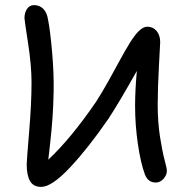

<svg xmlns="http://www.w3.org/2000/svg" viewBox="-20 -773 747 755"><path d="M142.1 -38.1Q111.3 -38.1 98.1 -61Q85 -84 85 -127Q85 -139.6 94.5 -253.4Q104 -367.2 104 -448.2Q104 -515.6 90.1 -605Q76.2 -694.3 76.2 -702.1Q76.2 -722.7 86.2 -737.8Q96.2 -752.9 113.8 -752.9Q135.3 -752.9 149.9 -738.5Q164.6 -724.1 168.9 -695.8Q177.2 -655.3 184.8 -569.1Q192.4 -482.9 190.9 -412.1Q189.9 -357.9 186.5 -310.1Q183.1 -262.2 177 -207.5Q170.9 -152.8 169.9 -145Q259.8 -229.5 357.9 -373Q380.4 -407.7 406.5 -454.6Q432.6 -501.5 451.2 -535.9Q469.7 -570.3 489.3 -602.3Q508.8 -634.3 526.1 -651.1Q543.5 -668 559.1 -668Q582 -668 595.9 -651.1Q609.9 -634.3 609.9 -606.9Q609.9 -605.5 605 -513.9Q600.1 -422.4 600.1 -360.8Q600.1 -293.5 609.1 -235.6Q618.2 -177.7 627.2 -144Q636.2 -110.4 636.2 -102.1Q636.2 -84 622.8 -69.6Q609.4 -55.2 592.8 -55.2Q562 -55.2 549.8 -86.9Q532.7 -133.8 522 -208Q511.2 -282.2 511.2 -356.9Q511.2 -417 518.1 -494.1Q446.8 -367.2 405.8 -305.2Q327.1 -190.9 255.4 -114.5Q183.6 -38.1 142.1 -38.1Z"/></svg>

Font: Shantell Sans Irregular Bouncy
Style: Regular
Weight: 400
Designer: Stephen Nixon, Anya Danilova, Shantell Martin
Foundry: Arrow Type
Version: Version 1.006;[9816181b4]